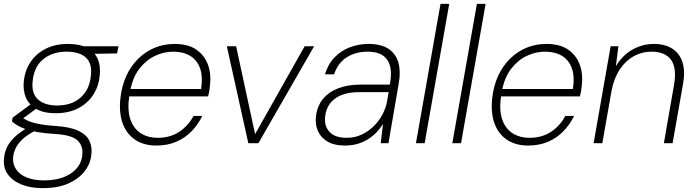

<svg xmlns="http://www.w3.org/2000/svg" viewBox="-49 -740 3600 992"><path d="M171 232Q108 232 61.5 213Q15 194 -9.5 159.5Q-34 125 -28 76Q-25 45 -11.5 18Q2 -9 28.5 -33.5Q55 -58 97 -83L133 -65Q76 -35 50 -2.5Q24 30 19 69Q15 106 33.5 134Q52 162 89 177Q126 192 178 192Q263 192 316.5 156.5Q370 121 376 63Q382 15 352 -14Q322 -43 233 -48Q184 -51 148.5 -57Q113 -63 87.5 -71.5Q62 -80 44.5 -90Q27 -100 13 -112L16 -132L116 -206L155 -191L51 -114L54 -138Q68 -131 81.5 -123Q95 -115 113.5 -109Q132 -103 162 -97.5Q192 -92 240 -89Q315 -84 356.5 -64Q398 -44 413 -12.5Q428 19 423 59Q419 105 388.5 144.5Q358 184 304 208Q250 232 171 232ZM238 -155Q177 -155 138.5 -177Q100 -199 84.5 -236.5Q69 -274 74 -320Q80 -377 109 -420Q138 -463 187 -488Q236 -513 302 -513Q365 -513 403 -492Q441 -471 456.5 -434Q472 -397 466 -347Q461 -294 432.5 -250Q404 -206 355 -180.5Q306 -155 238 -155ZM246 -195Q322 -195 367.5 -236Q413 -277 420 -345Q429 -410 396 -441.5Q363 -473 295 -473Q223 -473 175.5 -435Q128 -397 120 -324Q112 -260 146 -227.5Q180 -195 246 -195ZM381 -461 371 -501H563L556 -464Z M759 12Q693 12 648.5 -18.5Q604 -49 584.5 -103.5Q565 -158 573 -232Q580 -296 603.5 -347.5Q627 -399 664.5 -436Q702 -473 749.5 -493Q797 -513 853 -513Q923 -513 965.5 -483.5Q1008 -454 1025.5 -405.5Q1043 -357 1036 -299Q1035 -286 1032.5 -271Q1030 -256 1026 -242H606L613 -280H990Q1000 -345 984.5 -387.5Q969 -430 933.5 -451.5Q898 -473 846 -473Q797 -473 751 -451Q705 -429 670.5 -384Q636 -339 623 -268L620 -250Q608 -178 623 -128.5Q638 -79 675.5 -53.5Q713 -28 766 -28Q829 -28 875.5 -58Q922 -88 951 -141H996Q975 -97 941 -62Q907 -27 861.5 -7.5Q816 12 759 12Z M1234 0 1123 -501H1171L1269 -47L1525 -501H1574L1286 0Z M1732 12Q1677 12 1642.5 -9Q1608 -30 1593.5 -63.5Q1579 -97 1583 -135Q1589 -191 1619 -228Q1649 -265 1699 -284Q1749 -303 1814 -303H1965Q1976 -358 1967 -395.5Q1958 -433 1929.5 -453Q1901 -473 1852 -473Q1788 -473 1742.5 -444Q1697 -415 1677 -356H1630Q1646 -409 1680 -444Q1714 -479 1759.5 -496Q1805 -513 1855 -513Q1922 -513 1960 -486.5Q1998 -460 2010 -414Q2022 -368 2011 -308L1958 0H1918L1930 -100Q1919 -82 1902 -62.5Q1885 -43 1860.5 -26Q1836 -9 1804.5 1.5Q1773 12 1732 12ZM1743 -28Q1785 -28 1820.5 -45Q1856 -62 1883 -89Q1910 -116 1927 -148.5Q1944 -181 1950 -212L1959 -264H1810Q1751 -264 1713 -248Q1675 -232 1655 -204Q1635 -176 1631 -139Q1625 -90 1653 -59Q1681 -28 1743 -28Z M2100 0 2227 -720H2272L2145 0Z M2288 0 2415 -720H2460L2333 0Z M2680 12Q2614 12 2569.5 -18.5Q2525 -49 2505.5 -103.5Q2486 -158 2494 -232Q2501 -296 2524.5 -347.5Q2548 -399 2585.5 -436Q2623 -473 2670.5 -493Q2718 -513 2774 -513Q2844 -513 2886.5 -483.5Q2929 -454 2946.5 -405.5Q2964 -357 2957 -299Q2956 -286 2953.5 -271Q2951 -256 2947 -242H2527L2534 -280H2911Q2921 -345 2905.5 -387.5Q2890 -430 2854.5 -451.5Q2819 -473 2767 -473Q2718 -473 2672 -451Q2626 -429 2591.5 -384Q2557 -339 2544 -268L2541 -250Q2529 -178 2544 -128.5Q2559 -79 2596.5 -53.5Q2634 -28 2687 -28Q2750 -28 2796.5 -58Q2843 -88 2872 -141H2917Q2896 -97 2862 -62Q2828 -27 2782.5 -7.5Q2737 12 2680 12Z M3018 0 3106 -501H3146L3133 -398Q3168 -456 3220 -484.5Q3272 -513 3329 -513Q3386 -513 3424 -489Q3462 -465 3477 -419Q3492 -373 3480 -306L3426 0H3381L3433 -299Q3449 -386 3419 -429.5Q3389 -473 3316 -473Q3268 -473 3226 -450Q3184 -427 3154 -382.5Q3124 -338 3111 -273L3063 0Z"/></svg>

Font: DM Sans 17pt ExtraLight
Style: Italic
Weight: 250
Italic angle: -10°
Version: Version 4.004;gftools[0.9.30]